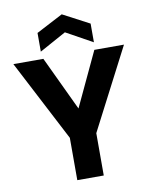

<svg xmlns="http://www.w3.org/2000/svg" viewBox="-99 -1000 848 1072"><g transform="rotate(-10 325.5 -463.5)"><path d="M251 0V-240L12 -700H182L327 -393L471 -700H639L401 -240V0ZM175 -742V-848L326 -927L476 -848V-742L326 -825Z"/></g></svg>

Font: DM Sans Black
Style: Regular
Weight: 900
Designer: Colophon Foundry, Jonny Pinhorn
Foundry: Colophon Foundry
Version: Version 4.004; ttfautohint (v1.8.4.7-5d5b)